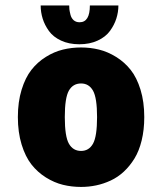

<svg xmlns="http://www.w3.org/2000/svg" viewBox="-20 -690 610 720"><path d="M424 -669.5Q424 -644.5 416.2 -620.2Q408.5 -596 392.2 -573.8Q376 -551.5 346.2 -537.8Q316.5 -524 277.5 -524Q238.5 -524 209 -537.8Q179.5 -551.5 163.5 -573.8Q147.5 -596 140 -620.2Q132.5 -644.5 132.5 -669.5H239.5Q239.5 -662 240.2 -655Q241 -648 244.2 -635Q247.5 -622 256.2 -614.2Q265 -606.5 278.5 -606.5Q317 -606.5 317 -669.5ZM284 11Q248.5 11 216 3Q183.5 -5 152.2 -24.5Q121 -44 98 -73.2Q75 -102.5 61 -148.2Q47 -194 47 -251Q47 -308 61 -353.5Q75 -399 97.8 -428Q120.5 -457 151.8 -476.5Q183 -496 215.8 -504Q248.5 -512 284 -512Q319 -512 351.5 -504Q384 -496 415.5 -476.5Q447 -457 470 -428Q493 -399 507 -353.5Q521 -308 521 -251Q521 -203 511.2 -163.2Q501.5 -123.5 484.2 -95.5Q467 -67.5 444.5 -46.5Q422 -25.5 395 -13Q368 -0.5 340.5 5.2Q313 11 284 11ZM284 -124Q313.5 -124 328.8 -151.2Q344 -178.5 344 -251Q344 -323 328.8 -350Q313.5 -377 284 -377Q253.5 -377 238.2 -350Q223 -323 223 -251Q223 -178 238.5 -151Q254 -124 284 -124Z"/></svg>

Font: League Mono Narrow ExtraBold
Style: Regular
Weight: 800
Width: 3
Designer: Tyler Finck
Foundry: The League of Moveable Type / Tyler Finck
Version: Version 2.210